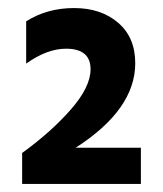

<svg xmlns="http://www.w3.org/2000/svg" viewBox="-20 -849 405 477"><path d="M330 -392H35V-469Q107 -521 156 -577Q205 -633 205 -677Q205 -728 144 -728Q97 -728 45 -691V-796Q97 -829 164 -829Q231 -829 273.5 -792.5Q316 -756 316 -692Q316 -577 168 -482H330Z"/></svg>

Font: Hind Madurai
Style: Bold
Weight: 700
Designer: Jyotish Sonowal
Foundry: Indian Type Foundry
Version: Version 0.702;PS 1.0;hotconv 1.0.81;makeotf.lib2.5.63406